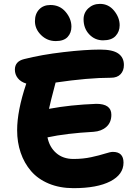

<svg xmlns="http://www.w3.org/2000/svg" viewBox="-20 -939 704 995"><path d="M514.2 -730Q471.7 -730 442.4 -761Q413.1 -792 413.1 -838.9Q413.1 -873 437.7 -896Q462.4 -918.9 498 -918.9Q542.5 -918.9 571.3 -883.5Q600.1 -848.1 600.1 -808.1Q600.1 -775.4 579.1 -752.7Q558.1 -730 514.2 -730ZM269 -726.1Q224.6 -726.1 192.9 -757.3Q161.1 -788.6 161.1 -829.1Q161.1 -867.2 182.9 -890.1Q204.6 -913.1 241.2 -913.1Q290 -913.1 320.1 -877.4Q350.1 -841.8 350.1 -800.8Q350.1 -768.6 330.3 -747.3Q310.5 -726.1 269 -726.1ZM360.8 36.1Q289.6 36.1 232.9 12.5Q176.3 -11.2 140.9 -52.5Q105.5 -93.8 87.2 -147.5Q68.8 -201.2 68.8 -264.2Q68.8 -364.7 115.2 -502.9Q115.2 -504.9 116.2 -505.9Q87.4 -514.6 72.3 -533.9Q57.1 -553.2 57.1 -578.1Q57.1 -621.1 105 -632.8Q195.8 -655.8 308.8 -668.9Q421.9 -682.1 499 -682.1Q564 -682.1 593 -661.6Q622.1 -641.1 622.1 -602.1Q622.1 -572.8 604.7 -554.4Q587.4 -536.1 555.2 -536.1Q437 -536.1 268.1 -511.2Q240.2 -405.8 233.9 -375Q342.3 -395.5 479 -400.9Q557.1 -400.9 557.1 -344.2Q557.1 -304.7 531.5 -281.7Q505.9 -258.8 464.8 -255.9Q322.3 -248 226.1 -227.1Q236.3 -176.3 271.5 -145.8Q306.6 -115.2 360.8 -115.2Q410.2 -115.2 452.9 -124.5Q495.6 -133.8 523.7 -142.8Q551.8 -151.9 564.9 -151.9Q620.1 -151.9 620.1 -96.2Q620.1 -34.7 551.8 0.7Q483.4 36.1 360.8 36.1Z"/></svg>

Font: Shantell Sans Bouncy
Style: Bold
Weight: 700
Designer: Stephen Nixon, Anya Danilova, Shantell Martin
Foundry: Arrow Type
Version: Version 1.006;[9816181b4]